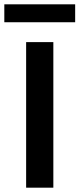

<svg xmlns="http://www.w3.org/2000/svg" viewBox="-43 -869 368 889"><path d="M204 0H78V-674H204ZM305 -766H-23V-849H305Z"/></svg>

Font: Hind Vadodara SemiBold
Style: Regular
Weight: 600
Designer: Hitesh Malaviya
Foundry: Indian Type Foundry
Version: Version 1.001;PS 1.0;hotconv 1.0.86;makeotf.lib2.5.63406; tt